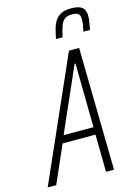

<svg xmlns="http://www.w3.org/2000/svg" viewBox="-158 -975 722 1043"><g transform="rotate(-15 203.0 -453.5)"><path d="M-24 0 280 -688H337L349 0H304L301 -210H116L24 0ZM133 -252H301L296 -611H291ZM228 -767Q234 -797 241 -822.5Q248 -848 260.5 -867Q273 -886 294 -896.5Q315 -907 349 -907Q381 -907 398.5 -899.5Q416 -892 423 -877.5Q430 -863 430 -843Q430 -828 427 -808.5Q424 -789 419 -767H382Q387 -788 389.5 -805Q392 -822 392 -835Q392 -855 382.5 -864.5Q373 -874 347 -874Q318 -874 303.5 -862Q289 -850 281 -826.5Q273 -803 265 -767Z"/></g></svg>

Font: Saira Condensed ExtraLight
Style: Italic
Weight: 250
Width: 3
Italic angle: -12°
Designer: Hector Gatti with collaboration of the Omnibus-Type team
Foundry: Omnibus-Type
Version: Version 1.101